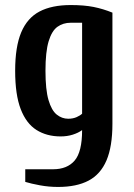

<svg xmlns="http://www.w3.org/2000/svg" viewBox="-20 -530 530 760"><path d="M210 210Q173 210 138 203.5Q103 197 80 190V140H190Q246 140 275.5 105.5Q305 71 305 -15Q290 -4 268 3Q246 10 220 10Q165 10 124.5 -15.5Q84 -41 62 -98Q40 -155 40 -250Q40 -345 64 -402Q88 -459 136.5 -484.5Q185 -510 260 -510Q313 -510 350.5 -502.5Q388 -495 425 -480V-40Q425 50 401.5 105Q378 160 330.5 185Q283 210 210 210ZM250 -60Q269 -60 283.5 -66.5Q298 -73 305 -80V-440H260Q230 -440 207.5 -424Q185 -408 172.5 -366.5Q160 -325 160 -250Q160 -175 172 -134Q184 -93 204.5 -76.5Q225 -60 250 -60Z"/></svg>

Font: Cuprum
Style: Regular
Weight: 400
Designer: Jovanny Lemonad
Foundry: Jovanny Lemonad
Version: Version 3.000